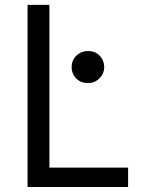

<svg xmlns="http://www.w3.org/2000/svg" viewBox="-20 -752 626 772"><path d="M333.5 -546.9Q362.3 -546.9 379.4 -529.3Q398.9 -509.3 398.9 -482.4Q398.9 -455.6 379.4 -436.5Q360.4 -418 333.5 -418Q305.7 -418 287.6 -435.5Q268.1 -454.6 268.1 -482.4Q268.1 -510.3 287.6 -528.6Q307.1 -546.9 333.5 -546.9ZM90.8 0V-732.4H178.7V-78.1H495.1V0Z"/></svg>

Font: Consola Mono
Style: Book
Weight: 400
Monospace: yes
Version: Version 2.001